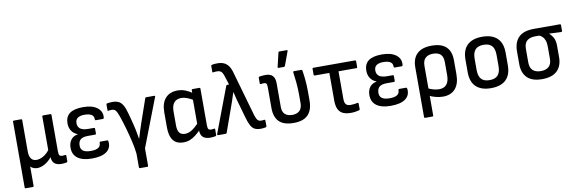

<svg xmlns="http://www.w3.org/2000/svg" viewBox="-58 -1199 5638 1880"><g transform="rotate(-10 2760.5 -259.0)"><path d="M77 185Q67 185 67 175V-479Q67 -488 77 -488H149Q158 -488 158 -479V-167Q158 -117 177 -93.5Q196 -70 229 -70Q262 -70 297.5 -90.5Q333 -111 358 -145V-479Q358 -488 368 -488H440Q449 -488 449 -479V-118Q449 -86 457 -76Q465 -66 484 -66Q491 -66 498.5 -67Q506 -68 514 -69Q523 -69 523 -61V-4Q523 3 514 6Q503 8 489 9.5Q475 11 464 11Q419 11 395 -8.5Q371 -28 368 -71V-73Q338 -34 298.5 -12Q259 10 225 10Q180 10 156 -18V175Q156 185 146 185Z M766 11Q675 11 626 -24.5Q577 -60 577 -129Q577 -174 599.5 -206Q622 -238 669 -247V-249Q632 -262 610.5 -293.5Q589 -325 589 -369Q589 -435 632.5 -467.5Q676 -500 766 -500Q856 -500 905 -463.5Q954 -427 949 -366Q948 -352 937 -352H868Q859 -352 859 -365Q860 -394 836.5 -409Q813 -424 766 -424Q723 -424 699.5 -407.5Q676 -391 676 -356Q676 -319 701.5 -300Q727 -281 780 -281H836Q846 -281 846 -271V-223Q846 -214 836 -214H765Q713 -214 690.5 -194Q668 -174 668 -133Q668 -99 692.5 -81.5Q717 -64 769 -64Q817 -64 841.5 -79Q866 -94 866 -125Q866 -138 874 -138H944Q953 -138 954 -122Q960 -59 912 -24Q864 11 766 11Z M1213 185Q1203 185 1203 175V40Q1197 -17 1181 -85.5Q1165 -154 1145.5 -222.5Q1126 -291 1106 -348Q1089 -396 1075.5 -410.5Q1062 -425 1039 -425Q1031 -425 1022.5 -424.5Q1014 -424 1006 -422Q997 -419 997 -430V-484Q997 -493 1004 -495Q1016 -497 1029 -498.5Q1042 -500 1056 -500Q1092 -500 1117 -489Q1142 -478 1160.5 -447.5Q1179 -417 1195 -356Q1203 -328 1210 -300Q1217 -272 1224 -245Q1230 -223 1235 -197.5Q1240 -172 1244.5 -147.5Q1249 -123 1253 -100H1254Q1265 -134 1277 -174Q1289 -214 1303 -253L1382 -481Q1384 -488 1393 -488H1471Q1484 -488 1479 -477L1294 3V175Q1294 185 1285 185Z M1676 11Q1609 11 1575 -32Q1541 -75 1541 -161V-312Q1541 -402 1584 -451Q1627 -500 1707 -500Q1748 -500 1787.5 -483.5Q1827 -467 1851 -448L1852 -376Q1822 -396 1789.5 -408.5Q1757 -421 1729 -421Q1681 -421 1656.5 -391.5Q1632 -362 1632 -303V-165Q1632 -116 1650 -92.5Q1668 -69 1706 -69Q1740 -69 1773.5 -90Q1807 -111 1855 -161L1858 -89Q1828 -57 1799 -34.5Q1770 -12 1740.5 -0.5Q1711 11 1676 11ZM1944 11Q1894 11 1869.5 -11.5Q1845 -34 1845 -85V-105L1839 -130V-403L1844 -432V-479Q1844 -488 1854 -488H1920Q1930 -488 1930 -479V-118Q1930 -86 1937.5 -76Q1945 -66 1965 -66Q1971 -66 1979 -67Q1987 -68 1994 -69Q2003 -71 2003 -61V-4Q2003 3 1994 6Q1983 8 1969.5 9.5Q1956 11 1944 11Z M2446 11Q2409 11 2385.5 -0.5Q2362 -12 2345.5 -42Q2329 -72 2314 -126L2282 -239Q2271 -276 2261.5 -311.5Q2252 -347 2242 -389H2241Q2228 -347 2215.5 -310Q2203 -273 2189 -235L2108 -8Q2105 0 2098 0H2021Q2017 0 2014.5 -3.5Q2012 -7 2014 -12L2184 -462Q2187 -470 2195 -470H2213L2184 -561Q2173 -594 2158.5 -605.5Q2144 -617 2121 -617Q2112 -617 2102 -616.5Q2092 -616 2082 -614Q2073 -612 2073 -622V-678Q2073 -687 2081 -689Q2093 -692 2108 -693Q2123 -694 2137 -694Q2173 -694 2199.5 -682.5Q2226 -671 2245 -645.5Q2264 -620 2276 -576L2404 -128Q2416 -92 2428.5 -79.5Q2441 -67 2460 -67Q2468 -67 2475.5 -67.5Q2483 -68 2492 -69Q2502 -72 2502 -61L2503 -5Q2503 3 2493 6Q2482 8 2469.5 9.5Q2457 11 2446 11Z M2773 11Q2674 11 2628 -35Q2582 -81 2582 -169V-375Q2582 -404 2575.5 -413.5Q2569 -423 2550 -423Q2544 -423 2536 -422Q2528 -421 2521 -420Q2511 -420 2511 -429V-484Q2511 -493 2521 -495Q2535 -497 2550.5 -498.5Q2566 -500 2580 -500Q2627 -500 2650.5 -476Q2674 -452 2674 -401V-163Q2674 -116 2700 -92.5Q2726 -69 2773 -69Q2819 -69 2845 -94Q2871 -119 2871 -171V-248Q2871 -318 2865 -377Q2859 -436 2853 -478Q2852 -488 2862 -488H2933Q2943 -488 2944 -480Q2951 -441 2956.5 -386Q2962 -331 2962 -264V-179Q2962 -85 2915.5 -37Q2869 11 2773 11ZM2719 -546Q2709 -546 2711 -555L2744 -695Q2745 -703 2755 -703H2827Q2839 -703 2834 -692L2783 -553Q2779 -546 2771 -546Z M3341 11Q3293 11 3262 -3.5Q3231 -18 3215.5 -50.5Q3200 -83 3200 -137V-411H3056Q3045 -411 3045 -420V-479Q3045 -488 3055 -488H3468Q3478 -488 3478 -479V-420Q3478 -411 3468 -411H3291V-135Q3291 -98 3305.5 -82Q3320 -66 3351 -66Q3371 -66 3388.5 -68.5Q3406 -71 3420 -74Q3430 -76 3430 -66L3431 -10Q3431 -1 3422 0Q3407 4 3386.5 7.5Q3366 11 3341 11Z M3737 11Q3646 11 3597 -24.5Q3548 -60 3548 -129Q3548 -174 3570.5 -206Q3593 -238 3640 -247V-249Q3603 -262 3581.5 -293.5Q3560 -325 3560 -369Q3560 -435 3603.5 -467.5Q3647 -500 3737 -500Q3827 -500 3876 -463.5Q3925 -427 3920 -366Q3919 -352 3908 -352H3839Q3830 -352 3830 -365Q3831 -394 3807.5 -409Q3784 -424 3737 -424Q3694 -424 3670.5 -407.5Q3647 -391 3647 -356Q3647 -319 3672.5 -300Q3698 -281 3751 -281H3807Q3817 -281 3817 -271V-223Q3817 -214 3807 -214H3736Q3684 -214 3661.5 -194Q3639 -174 3639 -133Q3639 -99 3663.5 -81.5Q3688 -64 3740 -64Q3788 -64 3812.5 -79Q3837 -94 3837 -125Q3837 -138 3845 -138H3915Q3924 -138 3925 -122Q3931 -59 3883 -24Q3835 11 3737 11Z M4048 185Q4038 185 4038 175V-319Q4038 -407 4087 -453.5Q4136 -500 4232 -500Q4328 -500 4375.5 -455Q4423 -410 4423 -321V-181Q4423 -89 4380 -39Q4337 11 4256 11Q4222 11 4183.5 1Q4145 -9 4117 -24L4115 -100Q4143 -84 4174 -75.5Q4205 -67 4232 -67Q4282 -67 4307 -98Q4332 -129 4332 -188V-319Q4332 -371 4307 -395.5Q4282 -420 4232 -420Q4183 -420 4156 -395Q4129 -370 4129 -316V175Q4129 185 4120 185Z M4734 11Q4638 11 4586.5 -37.5Q4535 -86 4535 -182V-307Q4535 -403 4586 -451.5Q4637 -500 4734 -500Q4831 -500 4882.5 -451.5Q4934 -403 4934 -307V-182Q4934 -86 4883 -37.5Q4832 11 4734 11ZM4734 -69Q4790 -69 4816.5 -98.5Q4843 -128 4843 -189V-300Q4843 -361 4816.5 -390.5Q4790 -420 4734 -420Q4678 -420 4651.5 -390.5Q4625 -361 4625 -300V-189Q4625 -128 4651.5 -98.5Q4678 -69 4734 -69Z M5243 11Q5143 11 5094.5 -37.5Q5046 -86 5046 -172V-299Q5046 -390 5095 -439Q5144 -488 5247 -488H5505Q5515 -488 5515 -479V-421Q5515 -411 5505 -411L5386 -416V-415Q5410 -395 5426 -365Q5442 -335 5442 -286V-172Q5442 -86 5392.5 -37.5Q5343 11 5243 11ZM5243 -69Q5296 -69 5323.5 -95Q5351 -121 5351 -172V-294Q5351 -331 5342 -355Q5333 -379 5318.5 -393.5Q5304 -408 5286 -414H5248Q5197 -414 5166.5 -390Q5136 -366 5136 -306V-172Q5136 -121 5164 -95Q5192 -69 5243 -69Z"/></g></svg>

Font: Sofia Sans Semi Condensed Medium
Style: Regular
Weight: 500
Designer: Botio Nikoltchev, Ani Petrova
Foundry: lettersoup
Version: Version 4.100